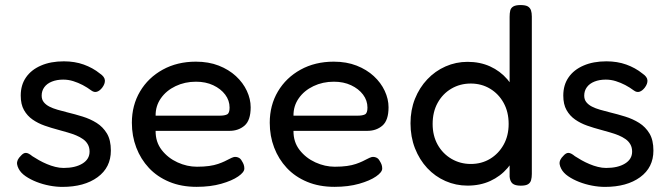

<svg xmlns="http://www.w3.org/2000/svg" viewBox="-20 -717 2624 752"><path d="M224.2 15Q200 15 173.8 10Q147.5 5 123.2 -4.5Q99 -14 80.2 -26.9Q61.5 -39.8 53.2 -55.8Q48 -65.8 46.9 -74.1Q45.8 -82.5 49.6 -90.8Q53.5 -99 61.8 -107Q71.8 -118.5 81.6 -118.2Q91.5 -118 106.8 -105.2Q118 -97.8 132.8 -89.5Q147.5 -81.2 163.8 -74.4Q180 -67.5 196.6 -63.4Q213.2 -59.2 229 -59.2Q275 -59.2 302.9 -76.4Q330.8 -93.5 330.8 -123.2Q330.8 -139.5 323.9 -151.6Q317 -163.8 305.1 -172.1Q293.2 -180.5 277.9 -186.9Q262.5 -193.2 244.4 -198.4Q226.2 -203.5 207.5 -208.8Q180.8 -215.8 154.6 -225Q128.5 -234.2 107.6 -248.8Q86.8 -263.2 74 -285.8Q61.2 -308.2 61.2 -342.8Q61.2 -384.2 81.9 -414Q102.5 -443.8 140.5 -460.2Q178.5 -476.8 230.2 -476.8Q251.8 -476.8 271 -473.6Q290.2 -470.5 307.8 -464.2Q325.2 -458 341.2 -449.2Q357.2 -440.5 371.5 -428.8Q389.8 -416.5 390.8 -402.6Q391.8 -388.8 380.2 -373.5Q370.5 -361.2 359.9 -357.8Q349.2 -354.2 337.8 -362.5Q321.8 -374.5 303.9 -383.9Q286 -393.2 266.9 -399.2Q247.8 -405.2 227.5 -405.2Q202.8 -405.2 183.4 -397.5Q164 -389.8 153.6 -375.5Q143.2 -361.2 143.2 -342.5Q143.2 -327 151.5 -316.8Q159.8 -306.5 173.4 -299.5Q187 -292.5 205.4 -287.2Q223.8 -282 244.2 -276.8Q273.2 -269.8 303.4 -260.5Q333.5 -251.2 358.4 -235.6Q383.2 -220 398.8 -194.2Q414.2 -168.5 414.2 -127.2Q414.2 -61 362.2 -23Q310.2 15 224.2 15Z M750 14.8Q690 14.8 642.9 -4.9Q595.8 -24.5 563.4 -59.1Q531 -93.8 513.8 -139Q496.5 -184.2 496.5 -236.2Q496.5 -304.8 528.5 -358.8Q560.5 -412.8 617.2 -444.1Q674 -475.5 747.2 -475.5Q797.2 -475.5 836.8 -460Q876.2 -444.5 904.1 -418.8Q932 -393 946.9 -361Q961.8 -329 961.8 -296.8Q961.8 -245.8 937.9 -225.1Q914 -204.5 879 -204.5H589.5Q589 -160.8 613.5 -129.4Q638 -98 675.4 -81Q712.8 -64 751.2 -64Q778.5 -64 798.9 -66.9Q819.2 -69.8 834 -74.9Q848.8 -80 859.6 -85.1Q870.5 -90.2 879.4 -95Q888.2 -99.8 896.2 -102Q904.5 -103.5 913.1 -100.1Q921.8 -96.8 927 -87Q932.5 -78.5 934.8 -71.5Q937 -64.5 937 -56.8Q937 -42.5 912.9 -25.9Q888.8 -9.2 846.5 2.8Q804.2 14.8 750 14.8ZM589.5 -264H841Q859.5 -264 869.4 -268.9Q879.2 -273.8 879.2 -295.5Q879.2 -323.5 862 -346.4Q844.8 -369.2 815.2 -383.1Q785.8 -397 747.5 -397Q704 -397 667.6 -379.6Q631.2 -362.2 610.1 -332Q589 -301.8 589.5 -264Z M1290 14.8Q1230 14.8 1182.9 -4.9Q1135.8 -24.5 1103.4 -59.1Q1071 -93.8 1053.8 -139Q1036.5 -184.2 1036.5 -236.2Q1036.5 -304.8 1068.5 -358.8Q1100.5 -412.8 1157.2 -444.1Q1214 -475.5 1287.2 -475.5Q1337.2 -475.5 1376.8 -460Q1416.2 -444.5 1444.1 -418.8Q1472 -393 1486.9 -361Q1501.8 -329 1501.8 -296.8Q1501.8 -245.8 1477.9 -225.1Q1454 -204.5 1419 -204.5H1129.5Q1129 -160.8 1153.5 -129.4Q1178 -98 1215.4 -81Q1252.8 -64 1291.2 -64Q1318.5 -64 1338.9 -66.9Q1359.2 -69.8 1374 -74.9Q1388.8 -80 1399.6 -85.1Q1410.5 -90.2 1419.4 -95Q1428.2 -99.8 1436.2 -102Q1444.5 -103.5 1453.1 -100.1Q1461.8 -96.8 1467 -87Q1472.5 -78.5 1474.8 -71.5Q1477 -64.5 1477 -56.8Q1477 -42.5 1452.9 -25.9Q1428.8 -9.2 1386.5 2.8Q1344.2 14.8 1290 14.8ZM1129.5 -264H1381Q1399.5 -264 1409.4 -268.9Q1419.2 -273.8 1419.2 -295.5Q1419.2 -323.5 1402 -346.4Q1384.8 -369.2 1355.2 -383.1Q1325.8 -397 1287.5 -397Q1244 -397 1207.6 -379.6Q1171.2 -362.2 1150.1 -332Q1129 -301.8 1129.5 -264Z M1811.2 10Q1765.5 10 1724.8 -7.9Q1684 -25.8 1653.4 -58.6Q1622.8 -91.5 1605.2 -136.4Q1587.8 -181.2 1587.8 -234.2Q1587.8 -286 1605.2 -329.9Q1622.8 -373.8 1653.5 -406.2Q1684.2 -438.8 1725 -456.8Q1765.8 -474.8 1811.2 -474.8Q1860 -474.8 1899.5 -456.9Q1939 -439 1967.2 -406.2Q1995.5 -373.5 2010.8 -329.2Q2026 -285 2026.2 -232.5Q2026.5 -179.8 2011.4 -135.8Q1996.2 -91.8 1968 -59Q1939.8 -26.2 1900.1 -8.1Q1860.5 10 1811.2 10ZM1824 -74.8Q1866.2 -74.8 1899.5 -94.9Q1932.8 -115 1952.5 -150.2Q1972.2 -185.5 1972.2 -231.5Q1972.2 -278.5 1952.6 -314Q1933 -349.5 1899.4 -369.6Q1865.8 -389.8 1823.8 -389.8Q1782 -389.8 1747.9 -369.8Q1713.8 -349.8 1694.1 -314.1Q1674.5 -278.5 1674.5 -231.5Q1674.5 -185.5 1694.2 -150.2Q1714 -115 1748.2 -94.9Q1782.5 -74.8 1824 -74.8ZM2019.5 10.2Q1997.5 10.2 1987.6 2Q1977.8 -6.2 1976 -24.8V-651.2Q1976 -665.8 1978.5 -675.9Q1981 -686 1990.4 -691.6Q1999.8 -697.2 2018.5 -697.2Q2038.2 -697.2 2047.4 -691.8Q2056.5 -686.2 2059.8 -676.2Q2063 -666.2 2063 -652.2V-35.8Q2063 -22 2060.1 -11.5Q2057.2 -1 2048.1 4.6Q2039 10.2 2019.5 10.2Z M2349.2 15Q2325 15 2298.8 10Q2272.5 5 2248.2 -4.5Q2224 -14 2205.2 -26.9Q2186.5 -39.8 2178.2 -55.8Q2173 -65.8 2171.9 -74.1Q2170.8 -82.5 2174.6 -90.8Q2178.5 -99 2186.8 -107Q2196.8 -118.5 2206.6 -118.2Q2216.5 -118 2231.8 -105.2Q2243 -97.8 2257.8 -89.5Q2272.5 -81.2 2288.8 -74.4Q2305 -67.5 2321.6 -63.4Q2338.2 -59.2 2354 -59.2Q2400 -59.2 2427.9 -76.4Q2455.8 -93.5 2455.8 -123.2Q2455.8 -139.5 2448.9 -151.6Q2442 -163.8 2430.1 -172.1Q2418.2 -180.5 2402.9 -186.9Q2387.5 -193.2 2369.4 -198.4Q2351.2 -203.5 2332.5 -208.8Q2305.8 -215.8 2279.6 -225Q2253.5 -234.2 2232.6 -248.8Q2211.8 -263.2 2199 -285.8Q2186.2 -308.2 2186.2 -342.8Q2186.2 -384.2 2206.9 -414Q2227.5 -443.8 2265.5 -460.2Q2303.5 -476.8 2355.2 -476.8Q2376.8 -476.8 2396 -473.6Q2415.2 -470.5 2432.8 -464.2Q2450.2 -458 2466.2 -449.2Q2482.2 -440.5 2496.5 -428.8Q2514.8 -416.5 2515.8 -402.6Q2516.8 -388.8 2505.2 -373.5Q2495.5 -361.2 2484.9 -357.8Q2474.2 -354.2 2462.8 -362.5Q2446.8 -374.5 2428.9 -383.9Q2411 -393.2 2391.9 -399.2Q2372.8 -405.2 2352.5 -405.2Q2327.8 -405.2 2308.4 -397.5Q2289 -389.8 2278.6 -375.5Q2268.2 -361.2 2268.2 -342.5Q2268.2 -327 2276.5 -316.8Q2284.8 -306.5 2298.4 -299.5Q2312 -292.5 2330.4 -287.2Q2348.8 -282 2369.2 -276.8Q2398.2 -269.8 2428.4 -260.5Q2458.5 -251.2 2483.4 -235.6Q2508.2 -220 2523.8 -194.2Q2539.2 -168.5 2539.2 -127.2Q2539.2 -61 2487.2 -23Q2435.2 15 2349.2 15Z"/></svg>

Font: Fredoka Light
Style: Regular
Weight: 300
Designer: Ben Nathan
Foundry: Milena B. Brandão, Ben Nathan
Version: Version 2.001